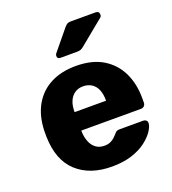

<svg xmlns="http://www.w3.org/2000/svg" viewBox="-138 -854 869 969"><g transform="rotate(-20 297.0 -370.0)"><path d="M299 10Q181 10 111 -54Q41 -118 38 -244Q38 -251 38 -262Q38 -273 38 -279Q41 -358 73.5 -414.5Q106 -471 163.5 -500.5Q221 -530 298 -530Q386 -530 443.5 -495Q501 -460 530 -400Q559 -340 559 -263V-239Q559 -228 552 -221Q545 -214 534 -214H214Q214 -213 214 -211Q214 -209 214 -207Q215 -178 224.5 -154Q234 -130 252.5 -116Q271 -102 298 -102Q318 -102 331.5 -108.5Q345 -115 354 -123.5Q363 -132 368 -138Q377 -149 382.5 -151.5Q388 -154 400 -154H524Q534 -154 540.5 -148Q547 -142 546 -132Q545 -115 529 -91Q513 -67 482.5 -43.5Q452 -20 406 -5Q360 10 299 10ZM214 -313H383V-315Q383 -348 373.5 -371.5Q364 -395 344.5 -408Q325 -421 298 -421Q272 -421 253 -408Q234 -395 224 -371.5Q214 -348 214 -315ZM240 -595Q224 -595 224 -611Q224 -619 229 -624L317 -731Q327 -743 334 -746.5Q341 -750 354 -750H486Q505 -750 505 -730Q505 -723 500 -718L367 -609Q359 -602 351 -598.5Q343 -595 329 -595Z"/></g></svg>

Font: Rubik Light
Style: Bold
Weight: 700
Version: Version 2.104